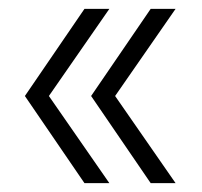

<svg xmlns="http://www.w3.org/2000/svg" viewBox="-20 -481 454 432"><path d="M226 -461 90 -265 226 -69H170L36 -265L170 -461ZM375 -461 239 -265 375 -69H319L185 -265L319 -461Z"/></svg>

Font: Prodigy Sans Light
Style: Regular
Weight: 300
Designer: Wei Huang
Foundry: Wei Huang
Version: Version 1.003; ttfautohint (v1.8.3)